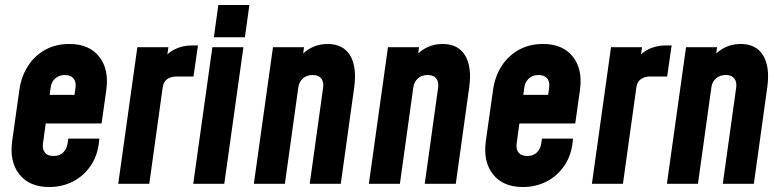

<svg xmlns="http://www.w3.org/2000/svg" viewBox="-20 -740 3147 773"><path d="M178 13Q98.5 13 58 -38Q17.5 -89 29 -172L58 -378Q66 -433.5 93.2 -475.2Q120.5 -517 163 -540Q205.5 -563 259 -563Q338.5 -563 379 -512.2Q419.5 -461.5 408 -378L389 -243H148L164 -358H280L284 -388Q287 -410.5 276 -424.2Q265 -438 241 -438Q218 -438 202.5 -424.2Q187 -410.5 184 -388L153 -162Q150 -139.5 160.8 -125.8Q171.5 -112 195.5 -112Q220.5 -112 234.8 -126.5Q249 -141 252 -162L255 -182H380L379 -172Q373.5 -114.5 345.2 -73Q317 -31.5 273.5 -9.2Q230 13 178 13Z M456 0 533 -550H658L645 -460L626 -487Q648 -522.5 680.2 -539.8Q712.5 -557 752 -557H777L759 -432H691Q668 -432 653 -421.2Q638 -410.5 635 -388L581 0Z M758 0 835 -550H960L883 0ZM841 -590 859 -720H984L966 -590Z M1002 0 1079 -550H1204L1192 -463L1172 -488Q1194 -525.5 1227 -544.2Q1260 -563 1299 -563Q1361.5 -563 1389.5 -516.8Q1417.5 -470.5 1406 -388L1352 0H1227L1281 -388Q1284 -410.5 1273.2 -424.2Q1262.5 -438 1239 -438Q1215 -438 1199.5 -424.2Q1184 -410.5 1181 -388L1127 0Z M1465 0 1542 -550H1667L1655 -463L1635 -488Q1657 -525.5 1690 -544.2Q1723 -563 1762 -563Q1824.5 -563 1852.5 -516.8Q1880.5 -470.5 1869 -388L1815 0H1690L1744 -388Q1747 -410.5 1736.2 -424.2Q1725.5 -438 1702 -438Q1678 -438 1662.5 -424.2Q1647 -410.5 1644 -388L1590 0Z M2085 13Q2005.5 13 1965 -38Q1924.5 -89 1936 -172L1965 -378Q1973 -433.5 2000.2 -475.2Q2027.5 -517 2070 -540Q2112.5 -563 2166 -563Q2245.5 -563 2286 -512.2Q2326.5 -461.5 2315 -378L2296 -243H2055L2071 -358H2187L2191 -388Q2194 -410.5 2183 -424.2Q2172 -438 2148 -438Q2125 -438 2109.5 -424.2Q2094 -410.5 2091 -388L2060 -162Q2057 -139.5 2067.8 -125.8Q2078.5 -112 2102.5 -112Q2127.5 -112 2141.8 -126.5Q2156 -141 2159 -162L2162 -182H2287L2286 -172Q2280.5 -114.5 2252.2 -73Q2224 -31.5 2180.5 -9.2Q2137 13 2085 13Z M2363 0 2440 -550H2565L2552 -460L2533 -487Q2555 -522.5 2587.2 -539.8Q2619.5 -557 2659 -557H2684L2666 -432H2598Q2575 -432 2560 -421.2Q2545 -410.5 2542 -388L2488 0Z M2665 0 2742 -550H2867L2855 -463L2835 -488Q2857 -525.5 2890 -544.2Q2923 -563 2962 -563Q3024.5 -563 3052.5 -516.8Q3080.5 -470.5 3069 -388L3015 0H2890L2944 -388Q2947 -410.5 2936.2 -424.2Q2925.5 -438 2902 -438Q2878 -438 2862.5 -424.2Q2847 -410.5 2844 -388L2790 0Z"/></svg>

Font: Mohave Light
Style: Bold Italic
Weight: 700
Italic angle: -8°
Version: Version 2.003